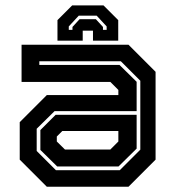

<svg xmlns="http://www.w3.org/2000/svg" viewBox="-20 -710 666 730"><path d="M158 0 55 -103V-245.5L158 -348.5H430V-368L399.5 -398.5H62V-540H468.5L571.5 -437V-103L468.5 0ZM197.5 -77 133.5 -140V-215.5L191.5 -273.5H499.5V-145L430.5 -77ZM192.5 -63H435.5L513.5 -141V-403L439.5 -477H129.5V-463H434.5L499.5 -399V-287.5H187.5L119.5 -220.5V-136ZM227 -141.5H399.5L430 -172V-212H217L196 -191V-172ZM373.5 -689.5 429.5 -633.5V-555.5H333.5V-593.5H294.5V-555.5H198.5V-633.5L254.5 -689.5ZM347.5 -650.5H279.5L241.5 -609.5V-596.5H255.5V-607.5L282.5 -637H344.5L371.5 -607.5V-596.5H385.5V-609.5Z"/></svg>

Font: Tourney Thin
Style: Bold
Weight: 700
Version: Version 1.015